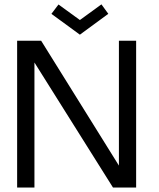

<svg xmlns="http://www.w3.org/2000/svg" viewBox="-20 -843 713 863"><path d="M119.9 -585.8 134.8 -585.1V0H57V-660H164.9L529 -75.4L514.5 -74.5V-660H591.9V0H487.9ZM211.1 -780.7 242.9 -822.8 339.1 -753 435.9 -823.4 466.8 -780.9 339.1 -687.1Z"/></svg>

Font: League Spartan Extralight
Style: Regular
Weight: 200
Foundry: The League of Moveable Type
Version: Version 2.300; ttfautohint (v1.8.3)